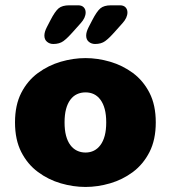

<svg xmlns="http://www.w3.org/2000/svg" viewBox="-20 -712 659 742"><path d="M310.5 10.5Q263 10.5 215 -3.5Q167 -17.5 126.8 -47.2Q86.5 -77 62.2 -124.5Q38 -172 38 -239Q38 -306 62.2 -353.2Q86.5 -400.5 126.8 -430Q167 -459.5 215 -473.5Q263 -487.5 310.5 -487.5Q357.5 -487.5 405.5 -473.5Q453.5 -459.5 493.5 -430Q533.5 -400.5 557.8 -353.2Q582 -306 582 -239Q582 -172 557.8 -124.5Q533.5 -77 493.5 -47.2Q453.5 -17.5 405.5 -3.5Q357.5 10.5 310.5 10.5ZM310.5 -122.5Q328.5 -122.5 343 -129.8Q357.5 -137 368.2 -151.5Q379 -166 384.8 -187.8Q390.5 -209.5 390.5 -239Q390.5 -268.5 384.8 -290.2Q379 -312 368.2 -326.5Q357.5 -341 343 -348Q328.5 -355 310.5 -355Q292.5 -355 277.5 -348Q262.5 -341 251.8 -326.5Q241 -312 235.2 -290.2Q229.5 -268.5 229.5 -239Q229.5 -209.5 235.2 -187.8Q241 -166 251.8 -151.5Q262.5 -137 277.5 -129.8Q292.5 -122.5 310.5 -122.5ZM322.5 -607 336.5 -634Q354 -668 368 -679.8Q382 -691.5 409 -691.5H443.5Q457.5 -691.5 465 -683.8Q472.5 -676 472.5 -664Q472.5 -643.5 453.5 -622.5L424 -589.5Q401.5 -564 386.2 -553Q371 -542 347.5 -542Q333.5 -542 323.2 -550.5Q313 -559 313 -574.5Q313 -588.5 322.5 -607ZM161 -607 175 -634Q192.5 -668 206.5 -679.8Q220.5 -691.5 248 -691.5H282Q296 -691.5 303.5 -683.8Q311 -676 311 -664Q311 -643.5 292 -622.5L262.5 -589.5Q240 -564 224.8 -553Q209.5 -542 186 -542Q172 -542 161.8 -550.5Q151.5 -559 151.5 -574.5Q151.5 -588.5 161 -607Z"/></svg>

Font: Sono ExtraLight Monospace ExtraBold
Style: Regular
Weight: 800
Version: Version 2.112